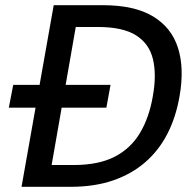

<svg xmlns="http://www.w3.org/2000/svg" viewBox="-20 -720 745 740"><path d="M14 -305 31 -393H406L390 -305ZM63 0 187 -700H376Q498 -700 569.5 -657Q641 -614 666 -535.5Q691 -457 672 -349Q658 -268 625 -204Q592 -140 539.5 -94.5Q487 -49 415.5 -24.5Q344 0 252 0ZM179 -84H264Q360 -84 422 -116Q484 -148 519.5 -207.5Q555 -267 569 -349Q584 -432 569.5 -492Q555 -552 504 -584Q453 -616 357 -616H272Z"/></svg>

Font: DM Sans 9pt Medium
Style: Italic
Weight: 500
Italic angle: -10°
Version: Version 4.004;gftools[0.9.30]